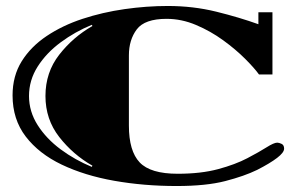

<svg xmlns="http://www.w3.org/2000/svg" viewBox="-20 -600 983 642"><path d="M571 22Q461 22 362 4.5Q263 -13 186.5 -49.5Q110 -86 66 -143.5Q22 -201 22 -281Q22 -346 52.5 -395Q83 -444 136 -479.5Q189 -515 256 -537Q323 -559 396.5 -569.5Q470 -580 541 -580Q626 -580 703 -561Q780 -542 844 -519V-559H891V-351H846Q831 -372 799.5 -403.5Q768 -435 726 -465.5Q684 -496 635.5 -516.5Q587 -537 537 -537Q464 -537 437.5 -502Q411 -467 411 -415V-180Q411 -95 447 -57Q483 -19 574 -19Q652 -19 709.5 -34.5Q767 -50 807 -71Q847 -92 871.5 -107.5Q896 -123 907 -123Q913 -123 921.5 -119Q930 -115 930 -103Q930 -90 906.5 -72Q883 -54 840 -32Q797 -11 733 5.5Q669 22 571 22ZM287 -42 289 -46Q224 -83 178 -142Q132 -201 132 -279Q132 -358 178 -417Q224 -476 289 -513L287 -517Q231 -494 183 -458.5Q135 -423 106 -377.5Q77 -332 77 -279Q77 -227 106 -181.5Q135 -136 183 -100.5Q231 -65 287 -42Z"/></svg>

Font: Diplomata SC
Style: Regular
Weight: 400
Designer: Eduardo Rodriguez Tunni
Foundry: Eduardo Rodriguez Tunni
Version: Version 1.002; ttfautohint (v1.8.4.7-5d5b);gftools[0.9.23]